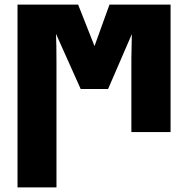

<svg xmlns="http://www.w3.org/2000/svg" viewBox="-20 -573 817 833"><path d="M56 -553H319L390 -373L455 -553H720V0H550V-321Q550 -351 552 -425L449 -187H330L223 -426Q225 -382 225 -305V240H56Z"/></svg>

Font: Noto Sans Display Black Narrow
Style: Regular
Weight: 900
Width: 4
Designer: Monotype Design team
Foundry: Monotype Imaging Inc.
Version: Version 1.000